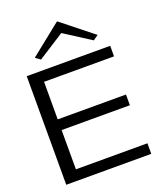

<svg xmlns="http://www.w3.org/2000/svg" viewBox="-168 -1056 983 1163"><g transform="rotate(-20 323.5 -474.0)"><path d="M55 0V-700H593V-632H142V-390H582V-321H142V-68H603V0ZM171 -765 139 -788 339 -948H343L544 -788L511 -765L341 -874Z"/></g></svg>

Font: Panamera Medium
Style: Regular
Weight: 500
Designer: Bastien Sozeau
Foundry: NBR — Bastien Sozeau
Version: Version 3.002; ttfautohint (v1.8.4.7-5d5b);gftools[0.9.33]